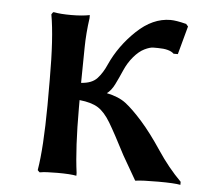

<svg xmlns="http://www.w3.org/2000/svg" viewBox="-43 -551 644 607"><g transform="rotate(5 279.0 -247.5)"><path d="M97.7 2Q109.4 -67.4 110.4 -203.1V-285.2Q110.4 -418.9 97.7 -489.3V-491.2L102.5 -498H106.4Q126 -494.1 160.2 -494.1Q194.3 -494.1 218.8 -499V-489.3Q211.9 -440.4 211.4 -395Q210.9 -349.6 210 -285.2V-283.2Q244.1 -285.2 260.7 -303.2Q277.3 -321.3 289.1 -348.6Q316.4 -409.2 367.2 -457.5Q418 -505.9 474.6 -505.9Q492.2 -505.9 523.4 -498H524.4L531.2 -490.2L506.8 -400.4H493.2Q479.5 -414.1 442.4 -414.1H427.7Q417 -414.1 399.9 -405.8Q382.8 -397.5 366.2 -377.9Q349.6 -358.4 338.9 -333.5Q328.1 -308.6 317.9 -288.1Q307.6 -267.6 293.9 -257.8Q332 -250 355 -232.4Q377.9 -214.8 409.2 -179.7Q440.4 -144.5 475.1 -92.3Q509.8 -40 550.8 1V10.7Q531.2 6.8 480 6.8Q428.7 6.8 409.2 9.8H407.2L363.3 -66.4Q328.1 -134.8 309.1 -166.5Q290 -198.2 269 -211.4Q248 -224.6 210 -228.5V-203.1Q210 -77.1 220.7 2V10.7Q201.2 6.8 160.2 6.8Q121.1 6.8 106.4 9.8H103.5L97.7 3.9Z"/></g></svg>

Font: GenEi LateMin P v2
Style: Medium
Weight: 500
Designer: o_tamon (Modified)
Foundry: o_tamon / Adobe Systems Incorporated / FONT 910 / Philipp H. Poll
Version: Version 2.1;Original Version 1.004